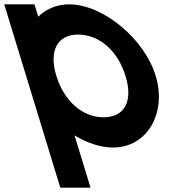

<svg xmlns="http://www.w3.org/2000/svg" viewBox="-177 -633 832 889"><path d="M0 -555.9C36.5 -591.2 85.4 -612.6 142.6 -613C301.6 -613 493.1 -451 543.8 -282C596.1 -111 505.6 51 345.3 50C287.6 50 225.9 28.8 168.1 -6.3L220.8 166L242.2 236H102.2L80.8 166L-56.2 -282L-136 -543L-157.4 -613H-17.4ZM83.8 -282C120.2 -163 207.8 -89 302.5 -90C398.5 -90 441.2 -163 403.8 -282C367.7 -400 281.7 -472 185.4 -473C90.4 -473 47.7 -400 83.8 -282Z"/></svg>

Font: Nordica Plus
Style: NordicaClassicRgOpObl
Weight: 500
Version: Version 1.01